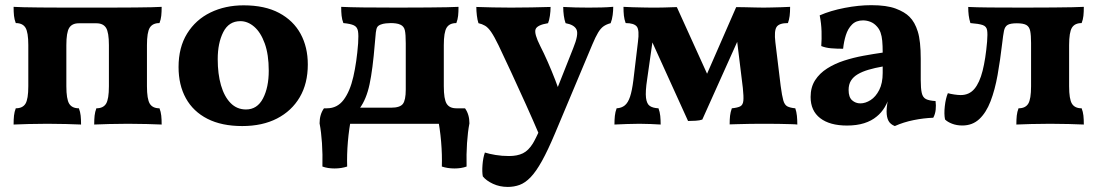

<svg xmlns="http://www.w3.org/2000/svg" viewBox="-20 -488 4326 757"><path d="M33.6 3Q33.6 -17.2 35.2 -32.2Q36.8 -47.2 42.2 -61Q69.2 -61 80.4 -79.1Q91.6 -97.2 91.6 -148V-310Q91.6 -360.8 80.4 -378.9Q69.2 -397 42.2 -397Q36.8 -410.8 35.2 -425.8Q33.6 -440.8 33.6 -461Q48.2 -460 72.6 -459.5Q97 -459 136.7 -458.5Q176.4 -458 236.6 -458H408.4Q471.6 -458 512.5 -458.5Q553.4 -459 578.1 -459.5Q602.8 -460 617.4 -461Q617.4 -440.8 615.8 -425.8Q614.2 -410.8 608.8 -397Q581.8 -397 570.6 -378.9Q559.4 -360.8 559.4 -310V-148Q559.4 -97.2 570.6 -79.1Q581.8 -61 608.8 -61Q614.2 -47.2 615.8 -32.2Q617.4 -17.2 617.4 3Q594.8 2 558.7 1Q522.6 0 484.4 0Q446.2 0 410.1 1Q374 2 351.4 3Q351.4 -17.2 353 -32.2Q354.6 -47.2 360 -61Q387 -61 398.2 -79.1Q409.4 -97.2 409.4 -148V-310Q409.4 -360 398.2 -378.1Q387 -396.2 360 -396.2H291Q264 -396.2 252.8 -378.1Q241.6 -360 241.6 -310V-148Q241.6 -97.2 252.8 -79.1Q264 -61 291 -61Q296.4 -47.2 298 -32.2Q299.6 -17.2 299.6 3Q277.6 2 241.2 1Q204.8 0 166.6 0Q128.4 0 92 1Q55.6 2 33.6 3Z M935.2 9Q854 9 797.9 -19.6Q741.8 -48.2 712.9 -100.5Q684 -152.8 684 -223.6Q684 -301.2 717.8 -355.8Q751.6 -410.4 809.8 -438.7Q868 -467 940.6 -467Q1024.2 -467 1080.4 -437Q1136.6 -407 1165.1 -354.7Q1193.6 -302.4 1193.6 -233.8Q1193.6 -158.8 1161.8 -104.7Q1130 -50.6 1072.3 -20.8Q1014.6 9 935.2 9ZM949.8 -56.4Q994.2 -56.4 1016.9 -99.9Q1039.6 -143.4 1039.6 -209.2Q1039.6 -273 1023.8 -316.7Q1008 -360.4 982.4 -382.5Q956.8 -404.6 927.6 -404.6Q882.2 -404.6 860.3 -361.5Q838.4 -318.4 838.4 -254.8Q838.4 -196.4 851.3 -151.8Q864.2 -107.2 889.1 -81.8Q914 -56.4 949.8 -56.4Z M1269.8 0V-61H1353.4L1363.4 -63.4H1521.6Q1556.8 -63.4 1568.3 -78.2Q1579.8 -93 1579.8 -135V-317.2Q1579.8 -353 1576.2 -368.7Q1572.6 -384.4 1558.8 -390.6Q1550.8 -394.4 1540.6 -395.7Q1530.4 -397 1521 -397Q1511.8 -397 1500.9 -395.8Q1490 -394.6 1481.2 -391.2Q1471.6 -387.6 1467.6 -381.4Q1463.6 -375.2 1461.8 -360Q1460 -344.8 1457.8 -316.2Q1449.6 -214.6 1437.1 -155.8Q1424.6 -97 1398.2 -61H1269Q1309.6 -61 1334.7 -94.2Q1359.8 -127.4 1373.1 -185.4Q1386.4 -243.4 1392 -317.2Q1394.2 -349.4 1391.4 -365.5Q1388.6 -381.6 1375.4 -388Q1362.2 -394.4 1333.8 -397Q1328.4 -410.8 1326.8 -426.2Q1325.2 -441.6 1325.2 -461Q1357 -459.4 1410.1 -458.7Q1463.2 -458 1547.6 -458Q1620.8 -458 1667.7 -458.5Q1714.6 -459 1742.5 -459.5Q1770.4 -460 1787.8 -461Q1787.8 -440.8 1786.2 -425.8Q1784.6 -410.8 1779.2 -397Q1752.2 -397 1741 -378.9Q1729.8 -360.8 1729.8 -310V-148Q1729.8 -97.2 1741 -79.1Q1752.2 -61 1779.2 -61V0ZM1722 168.6Q1723.6 122.8 1719.2 70.7Q1714.8 18.6 1704.6 -31.4V-61H1813.4Q1830.8 -36.8 1830.8 -1.6Q1824.2 32.8 1821.3 76.6Q1818.4 120.4 1819.6 168.6Q1799 176.2 1771.9 176.2Q1744.8 176.2 1722 168.6ZM1348.8 168.6Q1326 176.2 1298.9 176.2Q1271.8 176.2 1251.2 168.6Q1252.4 120.4 1249.5 76.6Q1246.6 32.8 1240 -1.6Q1240 -36.8 1257.4 -61H1366.2V-31.4Q1356 18.6 1351.6 70.7Q1347.2 122.8 1348.8 168.6Z M2240 -298Q2262 -351.8 2253.2 -371.1Q2244.4 -390.4 2210 -396.6Q2205.4 -408.8 2203 -426.2Q2200.6 -443.6 2200.6 -460.6Q2223.6 -459.2 2249.7 -458.6Q2275.8 -458 2300.8 -458Q2327 -458 2351.1 -458.6Q2375.2 -459.2 2397.8 -461.2Q2397.8 -446.4 2395.6 -428.8Q2393.4 -411.2 2387.6 -396.6Q2370.8 -392.2 2359.5 -384.2Q2348.2 -376.2 2338.1 -359.4Q2328 -342.6 2315.6 -313L2168.6 37Q2140 105 2116.6 147Q2093.2 189 2071.9 211Q2050.6 233 2028.7 241Q2006.8 249 1982 249Q1950.2 249 1923.7 236.7Q1897.2 224.4 1883.6 207.4Q1880.2 190 1882.4 161.8Q1884.6 133.6 1891.8 113.4Q1908.8 118.8 1933.8 123Q1958.8 127.2 1987 127.2Q2019.6 127.2 2041.6 116.4Q2063.6 105.6 2080.8 77.8Q2089.6 64 2114.6 10Q2139.6 -44 2171 -124ZM2106.2 43.8Q2081.6 -14 2053 -77.3Q2024.4 -140.6 1996.6 -200.7Q1968.8 -260.8 1945.8 -309Q1928.8 -344 1916.6 -361.8Q1904.4 -379.6 1892.4 -386.6Q1880.4 -393.6 1866.4 -396.6Q1862.2 -409.2 1860.1 -427.1Q1858 -445 1858 -460.6Q1886.4 -459.6 1922.9 -458.8Q1959.4 -458 1995 -458Q2031.8 -458 2075.8 -458.8Q2119.8 -459.6 2150.8 -460.6Q2150.8 -444 2148.1 -425.7Q2145.4 -407.4 2140.8 -396.6Q2097 -389.4 2091.4 -372Q2085.8 -354.6 2109.8 -307Q2124.4 -278.6 2139.7 -243.8Q2155 -209 2169.3 -172.1Q2183.6 -135.2 2195 -98.8Z M2692.8 -11 2536.8 -354.6H2557L2531.6 -176Q2524 -126.4 2527 -102.3Q2530 -78.2 2542.2 -70.1Q2554.4 -62 2576.2 -61Q2581.6 -46.8 2583.2 -31Q2584.8 -15.2 2584.8 3Q2568 2 2545.5 1Q2523 0 2501 0Q2479.4 0 2451.5 1Q2423.6 2 2402.6 3Q2402.6 -15.6 2404.2 -31.2Q2405.8 -46.8 2411.2 -61Q2430.6 -62 2443.4 -72.5Q2456.2 -83 2464.1 -106.7Q2472 -130.4 2477.2 -171.8L2495.2 -322.4Q2501.6 -370 2490.5 -383.5Q2479.4 -397 2446.8 -397Q2441.4 -411.4 2439.8 -426.8Q2438.2 -442.2 2438.2 -461Q2452.8 -460 2473.5 -459.5Q2494.2 -459 2514.1 -458.5Q2534 -458 2546.4 -458Q2555.6 -458 2570.1 -458Q2584.6 -458 2600.7 -458.5Q2616.8 -459 2629.8 -459.5Q2642.8 -460 2648.6 -460L2785.6 -158H2750.6L2882.6 -460Q2896.2 -460 2917.1 -459.5Q2938 -459 2958.5 -458.5Q2979 -458 2990.8 -458Q3003.2 -458 3021.5 -458.5Q3039.8 -459 3059.6 -459.5Q3079.4 -460 3095.2 -461Q3095.2 -439.8 3093.3 -425Q3091.4 -410.2 3086.6 -397Q3051.6 -397 3041.7 -381.5Q3031.8 -366 3037 -321.8L3058 -149Q3063.2 -110 3068.3 -92.2Q3073.4 -74.4 3084.1 -68.7Q3094.8 -63 3115.6 -61Q3120.4 -47.2 3122 -31.2Q3123.6 -15.2 3123.6 3Q3117 2 3097.8 1.5Q3078.6 1 3054.6 0.5Q3030.6 0 3008.8 0Q2987 0 2975.4 0Q2955.6 0 2932 0.5Q2908.4 1 2888.2 1.5Q2868 2 2856.8 2.4Q2856.8 -17.8 2858.4 -31.7Q2860 -45.6 2865.4 -61Q2888 -63.2 2898.6 -68.7Q2909.2 -74.2 2910.8 -90.8Q2912.4 -107.4 2908.8 -141.2L2883 -352H2899.6L2749 -16.6Q2739.2 -13 2723 -12Q2706.8 -11 2692.8 -11Z M3508 9Q3490.4 2.2 3483 -11.7Q3475.6 -25.6 3475.6 -48.8Q3475.6 -61.4 3478.1 -78.7Q3480.6 -96 3486 -111.4L3489.2 -115Q3481.4 -87 3468.2 -65.2Q3455 -43.4 3436.8 -28.8Q3416.2 -11.4 3386.9 -2.2Q3357.6 7 3319.4 7Q3251.6 7 3213.8 -22.1Q3176 -51.2 3176 -105.6Q3176 -144 3193.6 -171.5Q3211.2 -199 3241.3 -218.1Q3271.4 -237.2 3308.3 -249.1Q3345.2 -261 3384.5 -268.2Q3423.8 -275.4 3460.2 -280.6Q3460.2 -308.4 3458.4 -327.2Q3456.6 -346 3451.8 -359.5Q3447 -373 3438 -383Q3426.6 -396.2 3412 -401.9Q3397.4 -407.6 3382.6 -407.6Q3355.6 -407.6 3339.3 -391.3Q3323 -375 3315 -349.5Q3307 -324 3304.2 -295.8Q3278.8 -295.8 3257 -297.6Q3235.2 -299.4 3218 -306.4Q3220 -333.2 3219.1 -364.5Q3218.2 -395.8 3211.8 -427.4Q3254.2 -446 3309.8 -456.8Q3365.4 -467.6 3415.4 -467.6Q3475.8 -467.6 3511.6 -454.1Q3547.4 -440.6 3565.8 -421.8Q3587 -401 3598.6 -363.5Q3610.2 -326 3610.2 -256V-172.4Q3610.2 -139.6 3614.2 -121.7Q3618.2 -103.8 3630.8 -97.4Q3643.4 -91 3668.6 -89.6Q3671 -72.4 3669.1 -55.2Q3667.2 -38 3659.6 -23.8Q3621.4 -22.4 3581.9 -14.4Q3542.4 -6.4 3508 9ZM3372 -80.4Q3392.2 -80.4 3412.5 -93.4Q3432.8 -106.4 3446.5 -133.2Q3460.2 -160 3460.2 -200.4V-225.8Q3429.4 -220.4 3404.6 -213.1Q3379.8 -205.8 3362.1 -195.4Q3344.4 -185 3335.1 -170Q3325.8 -155 3325.8 -133.4Q3325.8 -104.8 3339.6 -92.6Q3353.4 -80.4 3372 -80.4Z M3774.2 6.8Q3752 6.8 3733.8 -0.2Q3715.6 -7.2 3706 -17Q3701.6 -38.4 3705.1 -69.4Q3708.6 -100.4 3717.2 -120.6Q3727.6 -117.6 3742.6 -115.4Q3757.6 -113.2 3767.8 -113.2Q3801.2 -113.2 3821.7 -137.5Q3842.2 -161.8 3854.1 -208.8Q3866 -255.8 3871.8 -323.4Q3874.4 -354.4 3871.8 -369.3Q3869.2 -384.2 3854.3 -389.3Q3839.4 -394.4 3806 -397Q3801.2 -412.6 3799.3 -427.7Q3797.4 -442.8 3797.4 -460.6Q3828.4 -459 3881.2 -458.5Q3934 -458 4015.4 -458Q4086.8 -458 4133.2 -458.5Q4179.6 -459 4208 -459.5Q4236.4 -460 4253.2 -461Q4253.2 -440.8 4251.6 -425.8Q4250 -410.8 4244.6 -397Q4217.6 -397 4206.4 -378.9Q4195.2 -360.8 4195.2 -310V-148Q4195.2 -97.2 4206.4 -79.1Q4217.6 -61 4244.6 -61Q4250 -47.2 4251.6 -32.2Q4253.2 -17.2 4253.2 3Q4231.2 2 4194.8 1Q4158.4 0 4120.2 0Q4082 0 4045.6 1Q4009.2 2 3987.2 3Q3987.2 -17.2 3988.8 -32.2Q3990.4 -47.2 3995.8 -61Q4022.8 -61 4034 -79.1Q4045.2 -97.2 4045.2 -148V-318.4Q4045.2 -349 4041.8 -365.8Q4038.4 -382.6 4026.6 -389.4Q4014.8 -396.2 3989.2 -396.2Q3963.6 -396.2 3952.7 -389.7Q3941.8 -383.2 3938.4 -366.4Q3935 -349.6 3931.4 -317.8Q3923.6 -250.8 3913.2 -192.3Q3902.8 -133.8 3885.5 -88.8Q3868.2 -43.8 3841.1 -18.5Q3814 6.8 3774.2 6.8Z"/></svg>

Font: Vollkorn
Style: Regular
Weight: 400
Designer: Friedrich Althausen
Foundry: Friedrich Althausen
Version: Version 4.104